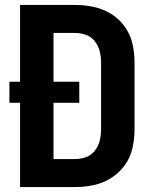

<svg xmlns="http://www.w3.org/2000/svg" viewBox="-20 -755 616 775"><path d="M61 0H284Q322 0 359 -8Q396 -16 428.5 -36.5Q461 -57 483.5 -88Q506 -119 514.5 -156.5Q523 -194 523 -232V-504Q523 -542 514.5 -579Q506 -616 483.5 -647.5Q461 -679 428.5 -699Q396 -719 359 -727Q322 -735 284 -735H61V-425H18V-340H61ZM284 -113H196V-340H300V-425H196V-622H284Q306 -622 327.5 -614Q349 -606 363 -588Q377 -570 382.5 -548Q388 -526 388 -504V-232Q388 -209 382.5 -187Q377 -165 363 -147Q349 -129 327.5 -121Q306 -113 284 -113Z"/></svg>

Font: Iosevka Sparkle Extrabold
Style: Regular
Weight: 800
Designer: Belleve Invis
Foundry: Belleve Invis
Version: Version 4.5.0; ttfautohint (v1.8.3)